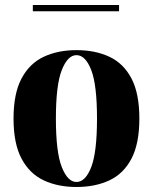

<svg xmlns="http://www.w3.org/2000/svg" viewBox="-20 -732 610 766"><path d="M285 -532Q360 -532 416.5 -505.5Q473 -479 504.5 -419Q536 -359 536 -259Q536 -159 504.5 -99Q473 -39 416.5 -12.5Q360 14 285 14Q211 14 154.5 -12.5Q98 -39 66 -99Q34 -159 34 -259Q34 -359 66 -419Q98 -479 154.5 -505.5Q211 -532 285 -532ZM285 -512Q250 -512 226.5 -452.5Q203 -393 203 -259Q203 -125 226.5 -65.5Q250 -6 285 -6Q321 -6 344 -65.5Q367 -125 367 -259Q367 -393 344 -452.5Q321 -512 285 -512ZM455 -712V-687H111V-712Z"/></svg>

Font: Playfair Display ExtraBold
Style: Regular
Weight: 800
Designer: Claus Eggers Sørensen
Foundry: Claus Eggers Sørensen
Version: Version 1.203